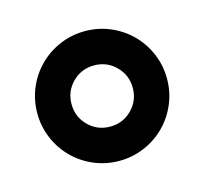

<svg xmlns="http://www.w3.org/2000/svg" viewBox="-56 -768 432 406"><g transform="rotate(-15 160.0 -565.0)"><path d="M160 -423Q131 -423 105 -434Q79 -445 59.5 -464.5Q40 -484 29 -510Q18 -536 18 -565Q18 -594 29 -620Q40 -646 59.5 -665.5Q79 -685 105 -696Q131 -707 160 -707Q189 -707 215 -696Q241 -685 260.5 -665.5Q280 -646 291 -620Q302 -594 302 -565Q302 -536 291 -510Q280 -484 260.5 -464.5Q241 -445 215 -434Q189 -423 160 -423ZM160 -498Q188 -498 207.5 -517.5Q227 -537 227 -565Q227 -593 207.5 -612.5Q188 -632 160 -632Q132 -632 112.5 -612.5Q93 -593 93 -565Q93 -537 112.5 -517.5Q132 -498 160 -498Z"/></g></svg>

Font: Golos UI
Style: Regular
Weight: 400
Designer: A.Korolkova, Vitaly Kuzmin
Foundry: ParaType Ltd
Version: Version 2.000